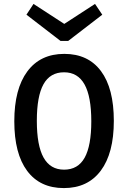

<svg xmlns="http://www.w3.org/2000/svg" viewBox="-20 -945 654 980"><path d="M308 -670Q430 -670 495.5 -582Q561 -494 561 -328Q561 -163 494.5 -74Q428 15 306 15Q184 15 118.5 -73Q53 -161 53 -326Q53 -491 119.5 -580.5Q186 -670 308 -670ZM307 -576Q236 -576 202 -515Q168 -454 168 -328Q168 -202 202.5 -140.5Q237 -79 307 -79Q378 -79 412 -140Q446 -201 446 -326Q446 -452 411.5 -514Q377 -576 307 -576ZM465 -925 502 -870 328 -736H289L115 -870L151 -925L308 -823Z"/></svg>

Font: Intel One Mono Medium
Style: Regular
Weight: 500
Monospace: yes
Designer: Fred Shallcrass
Foundry: Frere-Jones Type LLC
Version: Version 1.400;hotconv 1.1.0;makeotfexe 2.6.0;FJTRelease1.4